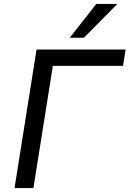

<svg xmlns="http://www.w3.org/2000/svg" viewBox="-20 -957 659 977"><path d="M54 0 166 -705H619L606 -622H249L150 0ZM335 -765 470 -937H577L407 -765Z"/></svg>

Font: Nunito Sans 10pt Medium
Style: Italic
Weight: 500
Italic angle: -9°
Designer: Vernon Adams
Foundry: Vernon Adams
Version: Version 3.101;gftools[0.9.27]